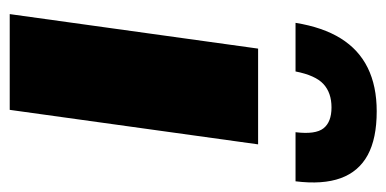

<svg xmlns="http://www.w3.org/2000/svg" viewBox="-220 -575 795 395"><g transform="rotate(90 177.5 -377.5)"><path d="M9 0 80 -511H277L206 0ZM27 -588Q36 -644 59 -681Q82 -718 119.5 -736.5Q157 -755 209 -755Q265 -755 299 -736.5Q333 -718 346.5 -681Q360 -644 353 -588H252Q257 -629 244 -645.5Q231 -662 201 -662Q171 -662 153 -645.5Q135 -629 127 -588Z"/></g></svg>

Font: Chivo Medium Black
Style: Italic
Weight: 900
Italic angle: -8.05°
Version: Version 2.002